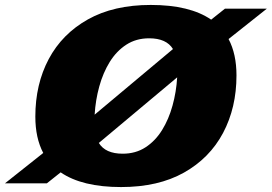

<svg xmlns="http://www.w3.org/2000/svg" viewBox="-66 -742 1100 777"><path d="M891 -437Q891 -306.5 836.8 -204.2Q782.5 -102 678.5 -43.5Q574.5 15 424 15Q266 15 179.5 -44.5L123.5 0H-46L109 -123Q77 -183.5 77 -270Q77 -401 131.2 -503Q185.5 -605 289.8 -663.5Q394 -722 544 -722Q702 -722 788.5 -662.5L844.5 -707H1014L859 -584Q891 -523.5 891 -437ZM537.5 -587Q485 -587 445.2 -561.2Q405.5 -535.5 378.2 -491.5Q351 -447.5 335.8 -392.2Q320.5 -337 317 -278L634 -543.5Q607.5 -587 537.5 -587ZM430.5 -120Q483 -120 522.8 -145.8Q562.5 -171.5 589.8 -215.5Q617 -259.5 632.2 -314.8Q647.5 -370 651 -429L334 -163.5Q360.5 -120 430.5 -120Z"/></svg>

Font: Newsreader Caption ExtraBold
Style: Italic
Weight: 800
Italic angle: -17°
Designer: Hugues Gentile
Foundry: Production Type
Version: Version 1.001